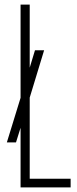

<svg xmlns="http://www.w3.org/2000/svg" viewBox="-20 -820 338 840"><path d="M70 0V-261L50 -197H10L70 -392V-800H110V-524L133 -600H173L110 -393V-38H289V0Z"/></svg>

Font: Big Shoulders Text SC Thin
Style: Regular
Weight: 100
Designer: Patric King
Foundry: XO Type Co
Version: Version 2.002